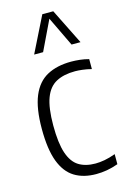

<svg xmlns="http://www.w3.org/2000/svg" viewBox="-124 -865 608 932"><g transform="rotate(-15 180.0 -399.0)"><path d="M240.5 9.5Q176.5 9.5 132 -17.8Q87.5 -45 64.2 -106.5Q41 -168 41 -270.5Q41 -373.5 66.5 -434.8Q92 -496 141.8 -522.8Q191.5 -549.5 263 -549.5Q283.5 -549.5 306.2 -547Q329 -544.5 351 -538.5V-488.5Q327.5 -494.5 305.8 -497Q284 -499.5 269.5 -499.5Q212 -499.5 174 -479.2Q136 -459 117.5 -409.8Q99 -360.5 99 -272.5Q99 -183.5 116 -133Q133 -82.5 166.5 -61.8Q200 -41 250 -41Q271 -41 296 -45.5Q321 -50 351 -61V-10.5Q322 0 294.5 4.8Q267 9.5 240.5 9.5ZM98.5 -629 187.5 -808H242.5L331.5 -629H286.5L215 -778L143.5 -629Z"/></g></svg>

Font: Encode Sans Condensed Light
Style: Regular
Weight: 300
Width: 3
Designer: Multiple Designers
Foundry: Impallari Type
Version: Version 3.000; ttfautohint (v1.8.3) -l 8 -r 50 -G 200 -x 14 